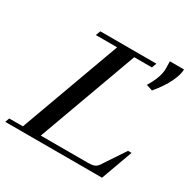

<svg xmlns="http://www.w3.org/2000/svg" viewBox="-164 -860 1002 1011"><g transform="rotate(30 337.0 -354.5)"><path d="M581.5 -529.3 543.5 -541.5Q587.4 -613.3 587.4 -665.5Q587.4 -695.8 586.4 -709.5H672.4Q672.4 -678.7 649.9 -631.3Q627.4 -584 581.5 -529.3ZM-4.9 0 4.4 -25.9H87.4L309.1 -634.3H179.7L190.4 -663.1H531.2L520.5 -634.3H413.1L193.4 -30.8H481.4Q504.4 -30.8 518.1 -36.1Q531.7 -41.5 541 -55.2L631.3 -190.9H652.8L583.5 0Z"/></g></svg>

Font: Elstob 14pt Medium
Style: Italic
Weight: 500
Italic angle: -20°
Designer: Peter S. Baker
Version: Version 1.015